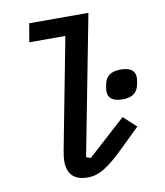

<svg xmlns="http://www.w3.org/2000/svg" viewBox="-84 -810 768 891"><g transform="rotate(-10 300.0 -364.0)"><path d="M258 12C310 12 354 -14 439 -97L525 -181L465 -236L287 -75L266 -82L393 -740H114L99 -653H269L169 -132C165 -111 163 -93 163 -80C163 -24 191 12 258 12ZM480 -317C531 -317 551 -339 558 -375C561 -387 562 -398 562 -406C562 -433 545 -455 494 -455C443 -455 423 -433 416 -397C413 -385 412 -374 412 -366C412 -339 429 -317 480 -317Z"/></g></svg>

Font: IBM Mono Medium
Style: Italic
Weight: 500
Italic angle: -9°
Monospace: yes
Designer: Mike Abbink, Paul van der Laan, Pieter van Rosmalen
Foundry: Bold Monday
Version: Version 2.3